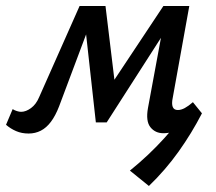

<svg xmlns="http://www.w3.org/2000/svg" viewBox="-41 -436 715 637"><path d="M453 181 390 130Q453 79 504.5 22Q556 -35 599 -97L629 -60Q595 6 551.5 67Q508 128 453 181ZM501 6Q474 6 458 -14Q442 -34 450 -78L504 -370L544 -390L313 -30H277L240 -364L263 -416H309L343 -135L315 -136L501 -416H587L532 -111Q528 -92 532 -81.5Q536 -71 549 -71Q560 -71 572 -77.5Q584 -84 599 -97L629 -60Q597 -28 564.5 -11Q532 6 501 6ZM54 7Q31 7 12.5 -1Q-6 -9 -21 -22L1 -74Q7 -70 15 -67.5Q23 -65 29 -65Q45 -65 62 -77.5Q79 -90 89 -114L223 -416H280L155 -83Q143 -52 128 -32Q113 -12 94.5 -2.5Q76 7 54 7Z"/></svg>

Font: Ysabeau Infant SemiBold
Style: Italic
Weight: 600
Italic angle: -12°
Designer: Christian Thalmann (Catharsis Fonts)
Version: Version 2.002; featfreeze: ss01,ss02,lnum